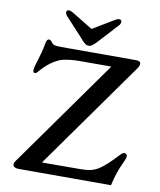

<svg xmlns="http://www.w3.org/2000/svg" viewBox="-103 -1067 956 1148"><g transform="rotate(10 375.0 -493.0)"><path d="M54.7 -22C54.7 -8.8 66.9 0 92.8 0H650.4C666 -66.4 676.3 -95.7 699.2 -144.5H698.7C709.5 -166 713.4 -178.2 713.4 -185.1C713.4 -198.7 702.6 -203.1 695.3 -203.1C689 -203.1 682.6 -199.2 670.9 -186.5C573.7 -83.5 542 -63 454.6 -63L220.2 -62L684.1 -714.8C695.3 -729.5 696.3 -738.8 696.3 -746.1C696.3 -755.4 689 -762.2 667 -762.2H213.9C176.3 -762.2 166.5 -766.1 159.7 -772.9C148.4 -789.1 142.6 -793.5 134.8 -793.5C127.4 -793.5 120.1 -788.6 116.7 -767.1C103 -685.5 74.2 -624 74.2 -597.7C74.2 -586.4 78.6 -581.5 85 -581.5C92.3 -581.5 98.1 -586.9 104.5 -594.7C127.9 -623 166 -660.6 221.2 -684.1C245.6 -692.9 296.9 -698.7 331.1 -698.7H529.3L70.8 -53.7C59.6 -39.1 54.7 -30.8 54.7 -22ZM373.5 -797.9C386.7 -797.9 400.9 -805.7 427.7 -836.4L533.7 -951.7C539.6 -958 541.5 -966.8 542 -971.7C542 -978 538.6 -986.3 527.3 -986.3C522.5 -986.3 510.7 -982.9 499.5 -975.6L373.5 -899.9L249 -975.6C238.3 -982.4 227.1 -986.3 222.2 -986.3C210.9 -986.3 206.5 -978 206.5 -971.7C206.5 -966.8 209.5 -958.5 215.3 -951.7L321.3 -836.4C348.6 -804.2 358.9 -797.9 373.5 -797.9Z"/></g></svg>

Font: Stoke
Style: Regular
Weight: 400
Designer: Nicole Fally
Foundry: Nicole Fally
Version: Version 1.002